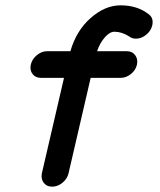

<svg xmlns="http://www.w3.org/2000/svg" viewBox="-20 -692 600 720"><path d="M244 -500Q266 -577 320 -624.5Q374 -672 432 -672Q495 -672 537 -639Q557 -625 551 -597Q546 -576 528 -561.5Q510 -547 490 -547Q475 -547 465 -555Q437 -573 409 -573Q392 -573 374 -553Q355 -532 344 -500H455Q476 -500 487 -485Q498 -470 493.5 -449.5Q489 -429 471 -414.5Q453 -400 432 -400H320L237 -42Q232 -21 214 -6.5Q196 8 175.5 8Q155 8 144 -6.5Q133 -21 137 -42L220 -400H134Q113 -400 102 -414.5Q91 -429 95.5 -449.5Q100 -470 118 -485Q136 -500 157 -500Z"/></svg>

Font: Brass Mono
Style: Bold Italic
Weight: 700
Italic angle: -13°
Monospace: yes
Version: Version 1.000; ttfautohint (v1.8.3) -l 8 -r 50 -G 200 -x 14 